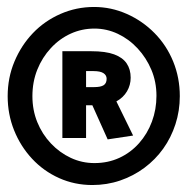

<svg xmlns="http://www.w3.org/2000/svg" viewBox="-20 -548 540 551"><path d="M289 -148 245 -246H227V-152H159V-401H242Q283 -401 307.5 -392Q332 -383 343.5 -366Q355 -349 355 -325Q355 -304 344.5 -286Q334 -268 314 -257L362 -159ZM227 -298H250Q269 -298 277.5 -303.5Q286 -309 286 -322Q286 -332 277 -338Q268 -344 248 -344H227ZM245 -17Q194 -17 149.5 -37Q105 -57 72 -92.5Q39 -128 20.5 -174Q2 -220 2 -272Q2 -325 21.5 -371.5Q41 -418 74.5 -453Q108 -488 153.5 -508Q199 -528 250 -528Q299 -528 344 -508Q389 -488 423.5 -453Q458 -418 477 -371.5Q496 -325 496 -272Q496 -230 483.5 -191.5Q471 -153 448.5 -121.5Q426 -90 394.5 -66.5Q363 -43 325 -30Q287 -17 245 -17ZM251 -80Q290 -80 322.5 -95Q355 -110 379 -137Q403 -164 416 -199Q429 -234 429 -273Q429 -313 414.5 -347.5Q400 -382 375 -409Q350 -436 318 -451Q286 -466 251 -466Q215 -466 183 -451.5Q151 -437 126 -410Q101 -383 87 -348Q73 -313 73 -272Q73 -232 87 -197.5Q101 -163 126 -136.5Q151 -110 183 -95Q215 -80 251 -80Z"/></svg>

Font: Inconsolata ExtraBold
Style: Regular
Weight: 800
Designer: Raph Levien, Cyreal, Brenton Simpson
Foundry: Raph Levien, Cyreal, Google
Version: Version 3.001